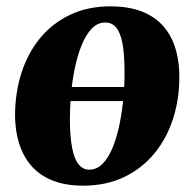

<svg xmlns="http://www.w3.org/2000/svg" viewBox="-20 -572 608 606"><path d="M392.5 -253H180L187 -297.5H397.5ZM328.5 -552Q400.5 -552 448.5 -526.2Q496.5 -500.5 521 -451.2Q545.5 -402 546 -331.5Q546.5 -261 526.5 -198.2Q506.5 -135.5 467.5 -88Q428.5 -40.5 371.8 -13.2Q315 14 242 14Q172 14 124.5 -12.2Q77 -38.5 52.8 -88Q28.5 -137.5 27.5 -206.5Q27.5 -278.5 47.5 -341.2Q67.5 -404 106.2 -451.2Q145 -498.5 201 -525.2Q257 -552 328.5 -552ZM312.5 -501Q287.5 -501 269 -481.2Q250.5 -461.5 237.2 -428.2Q224 -395 215.8 -354.8Q207.5 -314.5 204 -272.5Q200.5 -230.5 200.5 -193.5Q201 -138 208 -103.5Q215 -69 228.5 -52.8Q242 -36.5 261.5 -36.5Q286.5 -36.5 305.2 -56.5Q324 -76.5 337 -109.8Q350 -143 358 -183.5Q366 -224 369.8 -266.2Q373.5 -308.5 373 -346Q373 -403.5 366 -437.5Q359 -471.5 345.8 -486.2Q332.5 -501 312.5 -501Z"/></svg>

Font: Merriweather 60pt Black
Style: Italic
Weight: 900
Italic angle: -7.8°
Version: Version 2.101